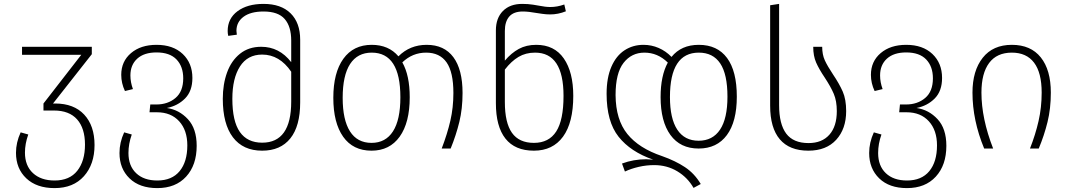

<svg xmlns="http://www.w3.org/2000/svg" viewBox="-20 -762 5482 985"><path d="M465 -18Q465 81 410.5 142Q356 203 260 203Q168 203 115 153Q62 103 62 22Q62 -31 86 -83L125 -72Q108 -24 108 21Q108 88 149 126Q190 164 260 164Q337 164 376.5 114Q416 64 416 -20Q416 -104 375.5 -149.5Q335 -195 257 -195H203V-231L397 -481H93V-522H451V-484L252 -231H263Q359 -231 412 -174Q465 -117 465 -18Z M989 -14Q989 85 935 144Q881 203 787 203Q696 203 644.5 153Q593 103 593 23Q593 -31 617 -83L656 -72Q639 -24 639 23Q639 89 678.5 126.5Q718 164 787 164Q862 164 901.5 116Q941 68 941 -16Q941 -94 899 -140Q857 -186 785 -186H747L751 -226H782Q841 -226 880.5 -259.5Q920 -293 920 -360Q920 -421 885.5 -457Q851 -493 783 -493Q719 -493 684 -461Q649 -429 649 -375Q649 -340 662 -305L621 -295Q602 -335 602 -378Q602 -447 652 -489.5Q702 -532 783 -532Q868 -532 917.5 -485Q967 -438 967 -362Q967 -295 929.5 -257Q892 -219 836 -208Q899 -199 944 -150.5Q989 -102 989 -14Z M1520 -558V-237Q1520 -115 1469.5 -52Q1419 11 1325 11Q1227 11 1175 -57.5Q1123 -126 1123 -255Q1123 -330 1145 -390.5Q1167 -451 1211.5 -486.5Q1256 -522 1320 -522Q1413 -522 1474 -443V-554Q1474 -626 1440.5 -664.5Q1407 -703 1332 -703Q1266 -703 1229.5 -676Q1193 -649 1193 -604Q1193 -598 1195 -584L1151 -578Q1148 -590 1148 -603Q1148 -667 1198.5 -704.5Q1249 -742 1332 -742Q1422 -742 1471 -693.5Q1520 -645 1520 -558ZM1474 -241V-394Q1414 -482 1325 -482Q1250 -482 1211 -421Q1172 -360 1172 -255Q1172 -140 1210.5 -85Q1249 -30 1325 -30Q1474 -30 1474 -241Z M2353 -285Q2353 -204 2336.5 -136.5Q2320 -69 2292 0H2246Q2275 -76 2290.5 -143Q2306 -210 2306 -285Q2306 -392 2271 -442Q2236 -492 2166 -492Q2096 -492 2044 -442Q2082 -375 2082 -263Q2082 -133 2030.5 -61Q1979 11 1886 11Q1791 11 1740.5 -60.5Q1690 -132 1690 -260Q1690 -389 1741.5 -460.5Q1793 -532 1887 -532Q1974 -532 2024 -473Q2083 -532 2169 -532Q2259 -532 2306 -468.5Q2353 -405 2353 -285ZM2034 -263Q2034 -492 1887 -492Q1814 -492 1776 -433.5Q1738 -375 1738 -260Q1738 -147 1775.5 -88Q1813 -29 1886 -29Q1958 -29 1996 -88Q2034 -147 2034 -263Z M2921 -270Q2921 -133 2868.5 -61Q2816 11 2719 11Q2622 11 2573 -51Q2524 -113 2524 -233V-606Q2524 -669 2560 -705.5Q2596 -742 2659 -742Q2689 -742 2714.5 -738Q2740 -734 2744 -733Q2779 -726 2803 -726Q2839 -726 2875 -739L2883 -704Q2843 -688 2803 -688Q2782 -688 2762 -691Q2742 -694 2735 -695Q2691 -703 2662 -703Q2615 -703 2592.5 -677Q2570 -651 2570 -603V-451Q2603 -490 2641.5 -511Q2680 -532 2731 -532Q2824 -532 2872.5 -462Q2921 -392 2921 -270ZM2871 -270Q2871 -492 2725 -492Q2677 -492 2640 -470Q2603 -448 2570 -405V-239Q2570 -132 2606.5 -80.5Q2643 -29 2719 -29Q2796 -29 2833.5 -87.5Q2871 -146 2871 -270Z M3369 -264Q3369 -373 3406 -441Q3354 -492 3286 -492Q3220 -492 3179 -439.5Q3138 -387 3138 -274Q3139 -148 3198.5 -74.5Q3258 -1 3377 39Q3445 63 3494 95.5Q3543 128 3575 182L3538 202Q3508 149 3455 117Q3402 85 3336 85Q3296 85 3257 94Q3218 103 3186 118L3171 77Q3230 55 3295 55Q3307 55 3331 57Q3215 17 3153.5 -60.5Q3092 -138 3092 -281Q3092 -363 3116.5 -419.5Q3141 -476 3184 -504Q3227 -532 3281 -532Q3322 -532 3359 -516Q3396 -500 3425 -470Q3475 -532 3565 -532Q3660 -532 3710 -464.5Q3760 -397 3760 -266Q3760 -138 3709 -69Q3658 0 3564 0Q3470 0 3419.5 -69.5Q3369 -139 3369 -264ZM3417 -264Q3417 -154 3454.5 -97Q3492 -40 3564 -40Q3636 -40 3674 -97Q3712 -154 3712 -266Q3712 -381 3675 -436.5Q3638 -492 3565 -492Q3417 -492 3417 -264Z M3931 -735 3977 -742V-223Q3977 -125 4013.5 -76.5Q4050 -28 4128 -28Q4197 -28 4235 -71Q4273 -114 4273 -192Q4273 -244 4257.5 -280.5Q4242 -317 4211 -364Q4182 -407 4167 -441Q4152 -475 4152 -522H4198Q4198 -482 4211.5 -452.5Q4225 -423 4253 -381Q4286 -332 4303.5 -292Q4321 -252 4321 -192Q4321 -101 4270 -45Q4219 11 4127 11Q4030 11 3980.5 -47.5Q3931 -106 3931 -220Z M4835 -14Q4835 85 4781 144Q4727 203 4633 203Q4542 203 4490.5 153Q4439 103 4439 23Q4439 -31 4463 -83L4502 -72Q4485 -24 4485 23Q4485 89 4524.5 126.5Q4564 164 4633 164Q4708 164 4747.5 116Q4787 68 4787 -16Q4787 -94 4745 -140Q4703 -186 4631 -186H4593L4597 -226H4628Q4687 -226 4726.5 -259.5Q4766 -293 4766 -360Q4766 -421 4731.5 -457Q4697 -493 4629 -493Q4565 -493 4530 -461Q4495 -429 4495 -375Q4495 -340 4508 -305L4467 -295Q4448 -335 4448 -378Q4448 -447 4498 -489.5Q4548 -532 4629 -532Q4714 -532 4763.5 -485Q4813 -438 4813 -362Q4813 -295 4775.5 -257Q4738 -219 4682 -208Q4745 -199 4790 -150.5Q4835 -102 4835 -14Z M5171 -532Q5268 -532 5319.5 -467.5Q5371 -403 5371 -287Q5371 -205 5354 -136Q5337 -67 5309 0H5264Q5292 -71 5308 -141Q5324 -211 5324 -287Q5324 -389 5285 -440.5Q5246 -492 5171 -492Q5094 -492 5054.5 -439Q5015 -386 5015 -287Q5015 -154 5075 0H5029Q4969 -145 4969 -287Q4969 -399 5021.5 -465.5Q5074 -532 5171 -532Z"/></svg>

Font: FiraGO ExtraLight
Style: Regular
Weight: 200
Designer: bBox Type
Foundry: bBox Type GmbH
Version: Version 1.001